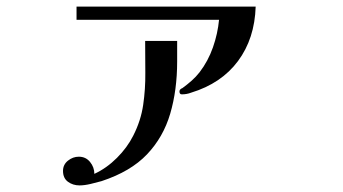

<svg xmlns="http://www.w3.org/2000/svg" viewBox="-20 -491 1040 582"><path d="M517 -305Q517 -218 496 -146.5Q475 -75 425.5 -23Q376 29 288 58Q274 62 255 66.5Q236 71 221 71Q201 71 186 60Q171 49 171 27Q171 8 186 -4Q201 -16 219 -16Q240 -16 253 0Q266 16 266 36Q303 19 334.5 -12.5Q366 -44 384 -80Q407 -125 414 -173Q421 -221 420.5 -270Q420 -319 420 -367H517ZM755 -471Q752 -374 701.5 -306Q651 -238 559 -210Q546 -205 531 -205Q524 -205 524 -214Q524 -218 527 -220.5Q530 -223 533 -224Q548 -235 561 -246.5Q574 -258 585 -272Q611 -306 625.5 -347.5Q640 -389 644 -431H212V-471Z"/></svg>

Font: Kaisei Decol
Style: Bold
Weight: 700
Designer: Font-Kai, 金井和夫
Foundry: KAZUO KANAI
Version: Version 5.003